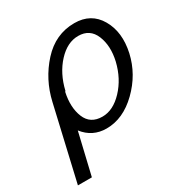

<svg xmlns="http://www.w3.org/2000/svg" viewBox="-154 -591 821 870"><g transform="rotate(-30 256.5 -156.5)"><path d="M4 166 93 -219Q117 -324 187.5 -401.5Q258 -479 357 -479Q444 -479 485.5 -407.5Q527 -336 505 -236Q483 -138 408 -65Q333 8 246 8Q173 8 128 -50L77 166ZM169 -233 166 -230Q150 -156 172 -102Q194 -48 257 -48Q313 -48 363.5 -101.5Q414 -155 433 -234Q450 -308 427 -364Q404 -420 343 -420Q286 -420 237 -367Q188 -314 169 -233Z"/></g></svg>

Font: Coval
Style: ExtraLight Italic
Weight: 200
Foundry: Context Ltd
Version: Version 001.000